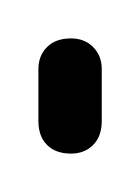

<svg xmlns="http://www.w3.org/2000/svg" viewBox="-20 -80 73 100"><path d="M0 -17H33V-44H0ZM17 -33Q9 -33 4.5 -28.5Q0 -24 0 -17Q0 -9 4.5 -4.5Q9 0 17 0Q24 0 28.5 -4.5Q33 -9 33 -17Q33 -24 28.5 -28.5Q24 -33 17 -33ZM17 -60Q9 -60 4.5 -55.5Q0 -51 0 -44Q0 -36 4.5 -31.5Q9 -27 17 -27Q24 -27 28.5 -31.5Q33 -36 33 -44Q33 -51 28.5 -55.5Q24 -60 17 -60Z"/></svg>

Font: Wavefont Light
Style: Regular
Weight: 300
Version: Version 3.004;gftools[0.9.33]